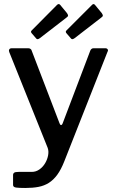

<svg xmlns="http://www.w3.org/2000/svg" viewBox="-20 -770 581 955"><path d="M106 165Q76 165 60.5 163Q45 161 45 150V99Q45 93 50.5 89Q56 85 73 85H138Q159 85 176.5 72.5Q194 60 205 41Q216 22 219.5 1.5Q223 -19 217 -35L26 -511Q23 -518 26 -524Q29 -530 39 -530H121Q127 -530 132 -526.5Q137 -523 138 -517L276 -157Q279 -148 284 -148Q289 -148 293 -160L429 -518Q431 -523 435 -526.5Q439 -530 445 -530H504Q512 -530 515.5 -524.5Q519 -519 515 -513L300 32Q284 73 265 99Q246 125 223 139.5Q200 154 171.5 159.5Q143 165 106 165ZM280 -745 313 -705Q318 -698 318.5 -693Q319 -688 310 -682L178 -580Q171 -575 166.5 -575Q162 -575 158 -581L139 -603Q130 -612 138 -619L264 -746Q273 -754 280 -745ZM453 -745 486 -705Q491 -698 491.5 -693Q492 -688 483 -682L351 -580Q344 -575 339.5 -575Q335 -575 331 -581L312 -603Q303 -612 311 -619L438 -746Q446 -754 453 -745Z"/></svg>

Font: Libre Franklin Medium
Style: Regular
Weight: 500
Designer: Pablo Impallari, Rodrigo Fuenzalida, Nhung Nguyen
Foundry: Impallari Type
Version: Version 3.000